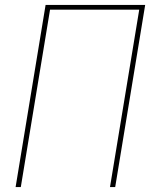

<svg xmlns="http://www.w3.org/2000/svg" viewBox="-20 -755 640 775"><path d="M43 0 164 -735H566L445 0H424L542 -716H182L64 0Z"/></svg>

Font: Iosevka SS04 Th Ex Obl
Style: Regular
Weight: 100
Width: 7
Italic angle: -9°
Monospace: yes
Designer: Belleve Invis
Foundry: Belleve Invis
Version: Version 19.0.0; ttfautohint (v1.8.4)